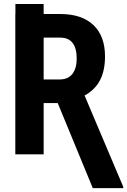

<svg xmlns="http://www.w3.org/2000/svg" viewBox="-20 -782 645 973"><path d="M58.1 -710.9V-761.7H201.2V-710.9H289.6Q396 -710 454.1 -654.3Q512.2 -598.6 512.2 -496.1Q512.2 -424.8 487.1 -376Q461.9 -327.1 408.7 -297.9L604.5 164.6V171.4H450.2L272.5 -259.8H201.2V0H57.6V-710.9ZM201.2 -379.4H282.7Q325.7 -379.4 347.2 -408Q368.7 -436.5 368.7 -484.4Q368.7 -591.3 285.2 -591.3H201.2Z"/></svg>

Font: Roboto Condensed
Style: Bold
Weight: 700
Designer: Google
Version: Version 2.134; 2016